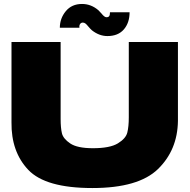

<svg xmlns="http://www.w3.org/2000/svg" viewBox="-20 -939 960 969"><path d="M630 -727H878V-329Q876 -182 777.5 -86Q679 10 446 10Q210 10 123 -81.5Q36 -173 38 -322V-727H286V-338Q286 -294 292.5 -266.5Q299 -239 334.5 -215Q370 -191 449 -191Q535 -191 575 -215.5Q615 -240 622.5 -270Q630 -300 630 -347ZM634 -877Q634 -824 605 -790.5Q576 -757 522 -757Q481 -757 444 -786Q435 -794 425 -806Q417 -816 411 -820.5Q405 -825 398 -825Q389 -825 384 -817.5Q379 -810 381 -799H282Q282 -846 312 -882.5Q342 -919 394 -919Q440 -919 477 -887L492 -871Q507 -852 517 -852Q527 -852 531 -857.5Q535 -863 535 -877Z"/></svg>

Font: Mantou Sans
Style: Regular
Weight: 400
Designer: Mant0u / artakana
Foundry: Mant0u / artakana
Version: Version 1.001;October 22, 2023;FontCreator 14.0.0.2901 64-bi